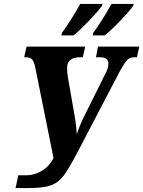

<svg xmlns="http://www.w3.org/2000/svg" viewBox="-20 -951 728 976"><path d="M73 -60H115Q154 -60 192.5 -82.5Q231 -105 252 -148L159 -609Q153 -638 143 -649Q133 -660 112 -660H103L115 -714H413L401 -660H386Q356 -660 338.5 -647Q321 -634 321 -607Q321 -585 325 -559L357 -376Q369 -309 370 -268Q388 -321 410 -364L513 -571Q531 -602 531 -627Q531 -644 520.5 -652Q510 -660 487 -660H468L478 -714H688L676 -660H662Q640 -660 626.5 -646Q613 -632 587 -585L376 -181Q330 -93 303 -57.5Q276 -22 238 -8.5Q200 5 124 5H59ZM295 -784Q337 -841 388 -931H501L498 -921Q478 -893 432 -845Q386 -797 354 -771H292ZM454 -784Q496 -841 547 -931H660L657 -921Q637 -893 591 -845Q545 -797 512 -771H451Z"/></svg>

Font: Noto Serif CondExtraBold
Style: Italic
Weight: 800
Width: 3
Italic angle: -12°
Designer: Monotype Design Team
Foundry: Monotype Imaging Inc.
Version: Version 1.001